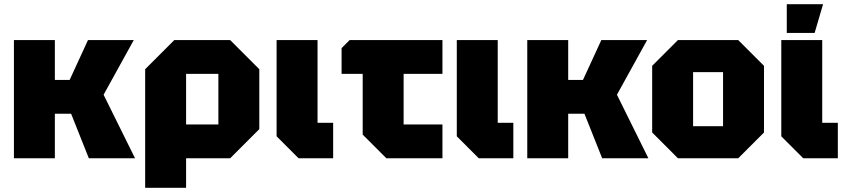

<svg xmlns="http://www.w3.org/2000/svg" viewBox="-20 -750 4011 910"><path d="M46 0V-560H240V-371H310L397 -560H614L471 -301L620 0H401L317 -211H240V0Z M668 140V-422L806 -560H1071L1209 -422V-138L1071 0H862V140ZM1015 -400H862V-160H1015Z M1291 -560H1485V-168H1559V0H1395L1291 -104Z M1699 -112V-400H1599V-522L1637 -560H2077V-400H1893V-160H2077V0H1811Z M2145 -560H2339V-168H2413V0H2249L2145 -104Z M2479 0V-560H2673V-371H2743L2830 -560H3047L2904 -301L3053 0H2834L2750 -211H2673V0Z M3071 -122V-438L3193 -560H3479L3601 -438V-122L3479 0H3193ZM3265 -152H3407V-408H3265Z M3683 -560H3877V-168H3951V0H3787L3683 -104ZM3709 -594V-730H3881L3841 -594Z"/></svg>

Font: Tektur ExtraBold
Style: Regular
Weight: 800
Designer: Adam Jagosz
Foundry: Adam Jagosz
Version: Version 1.005;gftools[0.9.30]